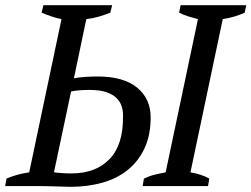

<svg xmlns="http://www.w3.org/2000/svg" viewBox="-40 -720 973 743"><path d="M765 0H512L517 -29Q538 -39 558.5 -44Q579 -49 601 -53L726 -646Q708 -651 690.5 -656Q673 -661 653 -671L659 -700H913L907 -671Q871 -654 822 -646L697 -53Q720 -49 738 -43Q756 -37 770 -29ZM-20 0 -15 -29Q28 -47 73 -53L198 -646Q178 -650 159 -656.5Q140 -663 121 -671L128 -700H394L387 -671Q367 -663 343.5 -656Q320 -649 294 -646L246 -417Q265 -421 291.5 -422.5Q318 -424 338 -424Q438 -424 490.5 -381Q543 -338 543 -266Q543 -197 519.5 -146.5Q496 -96 454.5 -62.5Q413 -29 356 -13Q299 3 232 3Q227 3 213 2.5Q199 2 180.5 1.5Q162 1 142.5 0.5Q123 0 108 0ZM307 -372Q283 -372 266 -370.5Q249 -369 235 -366L169 -54Q173 -52 182.5 -51.5Q192 -51 202.5 -50Q213 -49 222.5 -49Q232 -49 238 -49Q330 -49 383.5 -104Q437 -159 436 -268Q437 -289 431 -308Q425 -327 410.5 -341Q396 -355 371 -363.5Q346 -372 307 -372Z"/></svg>

Font: PTSerifItalic
Style: Italic
Weight: 400
Italic angle: -12°
Designer: A.Korolkova, O.Umpeleva, V.Yefimov
Foundry: ParaType Ltd
Version: Version 1.000W OFL